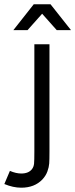

<svg xmlns="http://www.w3.org/2000/svg" viewBox="-90 -684 350 893"><path d="M66.9 -664.1H145L240.2 -543.9H173.8L106 -620.1L38.1 -543.9H-27.8ZM69.8 -478H140.1V21Q140.1 59.1 138.9 76.2Q137.7 93.3 130.4 113.5Q123 133.8 106.9 150.9Q70.3 189 8.8 189Q-28.8 189 -69.8 171.9L-43.9 110.8Q-15.6 123 8.8 123Q43.5 123 59.1 102.1Q66.9 91.8 68.4 77.1Q69.8 62.5 69.8 21Z"/></svg>

Font: Gidolinya
Style: Regular
Weight: 400
Version: Version 1.0.3